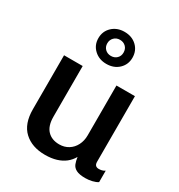

<svg xmlns="http://www.w3.org/2000/svg" viewBox="-186 -910 972 1044"><g transform="rotate(30 300.0 -388.0)"><path d="M250 10Q168 10 119 -35.5Q70 -81 70 -172V-511H187V-193Q187 -135 214.5 -106.5Q242 -78 289 -78Q321 -78 346 -93.5Q371 -109 385 -136.5Q399 -164 399 -198V-511H515V-100Q515 -84 522 -77Q529 -70 542 -70Q551 -70 560.5 -72Q570 -74 580 -81V-9Q567 0 545.5 5Q524 10 503 10Q466 10 446.5 0Q427 -10 420 -28Q413 -46 410 -69Q396 -44 374 -26.5Q352 -9 321 0.5Q290 10 250 10ZM292 -585Q246 -585 215.5 -613.5Q185 -642 185 -685Q185 -729 215.5 -757.5Q246 -786 292 -786Q339 -786 369 -757.5Q399 -729 399 -685Q399 -642 369 -613.5Q339 -585 292 -585ZM292 -635Q314 -635 328.5 -649Q343 -663 343 -685Q343 -708 328.5 -722Q314 -736 292 -736Q270 -736 255.5 -721.5Q241 -707 241 -685Q241 -663 255.5 -649Q270 -635 292 -635Z"/></g></svg>

Font: Chivo Mono Medium
Style: Regular
Weight: 500
Monospace: yes
Designer: Hector Gatti
Foundry: Omnibus-Type
Version: Version 1.008